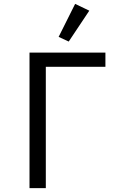

<svg xmlns="http://www.w3.org/2000/svg" viewBox="-20 -969 640 989"><path d="M132 -698H523V-625H216V0H132ZM334 -755 282 -779 367 -949 440 -914Z"/></svg>

Font: iA Writer Quattro V
Style: Regular
Weight: 400
Designer: Mike Abbink, Paul van der Laan, Pieter van Rosmalen, Oliver Reichenstein
Foundry: Information Architects Inc.
Version: Version 2.000